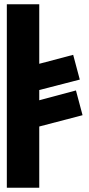

<svg xmlns="http://www.w3.org/2000/svg" viewBox="-20 -880 415 900"><path d="M164 0V-287L367 -340L336 -456L164 -410V-458L354 -507L323 -623L164 -581V-860H12V0Z"/></svg>

Font: Ny Stormning
Style: Sv
Weight: 900
Designer: Robert Jablonski, Mew Too
Foundry: Cannot Into Space Fonts
Version: Version 0.90